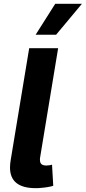

<svg xmlns="http://www.w3.org/2000/svg" viewBox="-20 -979 448 1003"><path d="M273.1 -797.6H166.2L268.5 -959.2H408ZM166.5 3.9Q32.3 3.9 32.3 -103.7Q32.3 -112.9 33.2 -122.7Q34.1 -132.5 35.9 -143.1L132.5 -727.3H283.7L190.7 -163.4Q188.6 -153.1 188.6 -145.2Q188.6 -128.2 196.9 -121.3Q205.3 -114.3 222.3 -114.3Q243.6 -115.4 251.8 -118.6L258.2 -8.5Q235.4 -0.4 182.2 3.6Z"/></svg>

Font: Linik Sans
Style: Bold Italic
Weight: 700
Italic angle: 9°
Designer: Fonts by Rasmus Andersson / Changes by Cristiano Sobral with parts from Marc Monis
Foundry: rsms
Version: Version 3.020; ttfautohint (v1.6)